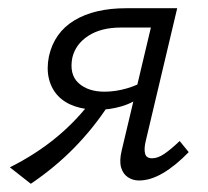

<svg xmlns="http://www.w3.org/2000/svg" viewBox="-20 -434 507 467"><path d="M318 5Q303 5 291 -3Q279 -11 274.5 -27Q270 -43 276 -68L347 -367H274Q226 -367 195 -347Q164 -327 156 -294Q148 -253 171 -232Q194 -211 234 -211Q261 -211 288.5 -219Q316 -227 340 -242L332 -205Q305 -184 276 -175.5Q247 -167 218 -167Q187 -167 162 -175.5Q137 -184 121 -201Q105 -218 99 -242.5Q93 -267 99 -297Q112 -355 161 -384.5Q210 -414 287 -414H411L334 -89Q330 -71 333 -60Q336 -49 350 -49Q364 -49 380 -60Q396 -71 417 -91L439 -64Q407 -31 376.5 -13Q346 5 318 5ZM55 13 4 -27Q68 -59 118.5 -101Q169 -143 207 -195L243 -177Q207 -122 160.5 -74.5Q114 -27 55 13Z"/></svg>

Font: Ysabeau Infant
Style: Italic
Weight: 400
Italic angle: -12°
Designer: Christian Thalmann (Catharsis Fonts)
Version: Version 2.001;gftools[0.9.30]; featfreeze: ss01,ss02,lnum